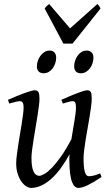

<svg xmlns="http://www.w3.org/2000/svg" viewBox="-20 -898 539 938"><path d="M476.1 -33.2Q436.5 -6.8 408.9 6.6Q381.3 20 362.8 20Q354.5 20 346.7 14.2Q338.9 8.3 332.5 -7.3Q326.2 -22.9 322.5 -50Q318.8 -77.1 318.8 -119.1Q318.8 -124.5 319.1 -131.1Q319.3 -137.7 319.8 -144.5Q299.8 -107.9 277.8 -77.6Q255.9 -47.4 231.9 -25.6Q208 -3.9 182.6 8.1Q157.2 20 130.9 20Q121.1 20 108.6 12.5Q96.2 4.9 85.2 -10.3Q74.2 -25.4 66.7 -47.9Q59.1 -70.3 59.1 -100.1Q59.1 -114.7 61.8 -137.2Q64.5 -159.7 68.4 -185.5Q72.3 -211.4 77.1 -239.3Q82 -267.1 85.9 -292.5Q89.8 -317.9 92.5 -338.4Q95.2 -358.9 95.2 -371.1Q95.2 -382.3 93.8 -388.9Q92.3 -395.5 89.6 -398.7Q86.9 -401.9 83.3 -402.8Q79.6 -403.8 75.2 -403.8Q70.8 -403.8 62.5 -401.9Q54.2 -399.9 45.9 -397.7Q37.6 -395.5 31.2 -393.8Q24.9 -392.1 24.9 -392.1L19 -410.2Q39.6 -419.4 60.3 -428Q81.1 -436.5 98.6 -442.9Q116.2 -449.2 129.6 -453.1Q143.1 -457 148.9 -457Q163.1 -457 168 -447.8Q172.9 -438.5 172.9 -416Q172.9 -401.9 169.9 -378.9Q167 -356 162.6 -328.6Q158.2 -301.3 153.3 -272Q148.4 -242.7 144 -215.3Q139.6 -188 136.7 -165Q133.8 -142.1 133.8 -127.9Q133.8 -81.1 143.8 -60.1Q153.8 -39.1 171.9 -39.1Q181.6 -39.1 197.8 -48.6Q213.9 -58.1 234.4 -79.3Q254.9 -100.6 279.1 -134.8Q303.2 -168.9 329.1 -218.8Q332.5 -241.2 336.4 -263.7Q340.3 -286.1 343.5 -306.2Q346.7 -326.2 348.9 -343Q351.1 -359.9 351.1 -371.1Q351.1 -382.3 349.9 -388.9Q348.6 -395.5 346.2 -398.7Q343.8 -401.9 340.6 -402.8Q337.4 -403.8 333 -403.8Q328.6 -403.8 321 -401.9Q313.5 -399.9 305.9 -397.7Q298.3 -395.5 292.7 -393.8Q287.1 -392.1 287.1 -392.1L279.8 -410.2Q300.3 -419.4 320.3 -428Q340.3 -436.5 357.2 -442.9Q374 -449.2 386.7 -453.1Q399.4 -457 405.8 -457Q419.4 -457 423.8 -447.8Q428.2 -438.5 428.2 -416Q428.2 -401.9 425.3 -379.2Q422.4 -356.4 418 -329.3Q413.6 -302.2 408.2 -272.7Q402.8 -243.2 398.4 -215.6Q394 -188 391.1 -164.1Q388.2 -140.1 388.2 -124Q388.2 -79.6 394.5 -58.3Q400.9 -37.1 413.1 -37.1Q425.8 -37.1 438.7 -40.3Q451.7 -43.5 469.2 -50.8L476.1 -33.2ZM254.4 -616.2Q254.4 -602.5 250 -589.1Q245.6 -575.7 237.8 -564.7Q230 -553.7 218.5 -546.9Q207 -540 193.4 -540Q177.7 -540 168.9 -548.8Q160.2 -557.6 160.2 -574.2Q160.2 -587.4 164.8 -600.8Q169.4 -614.3 177.5 -625.5Q185.5 -636.7 197 -643.8Q208.5 -650.9 222.2 -650.9Q237.3 -650.9 245.8 -641.8Q254.4 -632.8 254.4 -616.2ZM436.5 -616.2Q436.5 -602.5 432.1 -589.1Q427.7 -575.7 419.7 -564.7Q411.6 -553.7 400.1 -546.9Q388.7 -540 374.5 -540Q359.4 -540 350.8 -548.8Q342.3 -557.6 342.3 -574.2Q342.3 -587.4 346.7 -600.8Q351.1 -614.3 358.9 -625.5Q366.7 -636.7 377.9 -643.8Q389.2 -650.9 403.3 -650.9Q418.5 -650.9 427.5 -641.8Q436.5 -632.8 436.5 -616.2ZM334.5 -685.1H289.6L198.2 -856.4Q205.1 -865.7 209 -869.1Q212.9 -872.6 220.2 -878.4L322.3 -759.3L455.6 -878.4Q461.4 -873 464.1 -869.4Q466.8 -865.7 471.2 -856.4Z"/></svg>

Font: Gentium
Style: Italic
Weight: 400
Italic angle: -7°
Designer: J. Victor Gaultney
Version: Version 1.02; 2005; OFL release